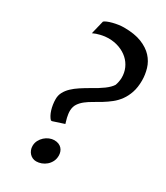

<svg xmlns="http://www.w3.org/2000/svg" viewBox="-219 -980 932 1081"><g transform="rotate(30 246.5 -440.0)"><path d="M160.6 -231Q152.3 -239.3 145.5 -252Q138.7 -264.6 133.8 -280.3Q128.9 -295.9 126.2 -313.5Q123.5 -331.1 123.5 -349.1Q123.5 -373.5 134.5 -394Q145.5 -414.6 164.3 -432.6Q183.1 -450.7 208.3 -467Q233.4 -483.4 262.2 -500Q303.7 -522.5 333.5 -544.4Q363.3 -566.4 376 -586.9Q379.9 -597.2 382.6 -610.8Q385.3 -624.5 385.7 -636.2Q386.2 -670.4 373.5 -699.2Q360.8 -728 337.4 -749Q314 -770 281.5 -782Q249 -793.9 210.4 -793.9Q188.5 -793.9 162.1 -787.8Q135.7 -781.7 114.7 -771.5L136.2 -859.4Q141.6 -864.7 155.3 -870.4Q168.9 -876 186 -880.4Q203.1 -884.8 221.7 -887.5Q240.2 -890.1 255.9 -890.1Q325.2 -890.1 370.8 -871.8Q416.5 -853.5 443.6 -824Q470.7 -794.4 481.7 -757.1Q492.7 -719.7 492.7 -682.1Q492.7 -637.2 481.4 -603.8Q470.2 -570.3 451.9 -545.2Q433.6 -520 410.2 -501.5Q386.7 -482.9 362.1 -467.8Q337.4 -452.6 313.5 -439.2Q289.6 -425.8 270.5 -410.9Q251.5 -396 239.5 -378.2Q227.5 -360.4 226.1 -335.9Q225.6 -323.2 227.3 -311.5Q229 -299.8 231.4 -289.1Q233.9 -278.3 236.8 -269.5Q239.7 -260.7 241.2 -254.4L168 -230.5ZM142.6 -55.2Q142.6 -74.7 151.1 -91.1Q159.7 -107.4 172.9 -119.4Q186 -131.3 202.1 -137.9Q218.3 -144.5 233.4 -144.5Q250 -144.5 262.2 -139.4Q274.4 -134.3 282.5 -125.5Q290.5 -116.7 294.4 -105.2Q298.3 -93.8 298.3 -81.5Q298.3 -59.6 289.6 -42.5Q280.8 -25.4 267.1 -13.7Q253.4 -2 236.6 4.2Q219.7 10.3 203.6 10.3Q190.9 10.3 179.9 5.4Q168.9 0.5 160.6 -8.3Q152.3 -17.1 147.5 -29.1Q142.6 -41 142.6 -55.2Z"/></g></svg>

Font: Brush Lettering One
Style: Bold Italic
Weight: 400
Italic angle: -7°
Designer: Eben Sorkin
Foundry: Eben Sorkin
Version: Version 1.001